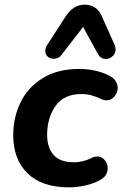

<svg xmlns="http://www.w3.org/2000/svg" viewBox="-20 -797 527 827"><path d="M37 -215Q37 -291 68.5 -356Q100 -421 164 -460.5Q228 -500 321 -500Q391 -500 447 -473Q467 -464 477 -449.5Q487 -435 487 -419Q487 -398 473 -381.5Q459 -365 439 -365Q427 -365 417 -370Q373 -392 331 -392Q255 -392 219 -340.5Q183 -289 183 -216Q183 -161 211 -129.5Q239 -98 299 -98Q338 -98 380 -119Q388 -123 399 -123Q418 -123 431 -107.5Q444 -92 444 -72Q444 -38 408 -20Q383 -6 347 2Q311 10 278 10Q160 10 98.5 -50.5Q37 -111 37 -215ZM478 -584Q478 -567 465 -555Q452 -543 436 -543Q414 -543 402 -564L338 -681L246 -562Q234 -544 211 -544Q196 -544 185.5 -553Q175 -562 175 -577Q175 -591 183 -603L262 -725Q295 -777 344 -777Q397 -777 419 -726L474 -603Q478 -594 478 -584Z"/></svg>

Font: SN Pro Bold
Style: Bold Italic
Weight: 700
Italic angle: -9°
Designer: Tobias Whetton
Foundry: Supernotes
Version: Version 1.003